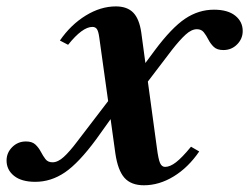

<svg xmlns="http://www.w3.org/2000/svg" viewBox="-80 -554 760 585"><path d="M358.5 10.5Q319.5 10.5 299.2 -12.2Q279 -35 271.5 -86.5L257 -191L213 -129.5Q160 -57.5 117.8 -28.8Q75.5 0 27.5 0Q-14.5 0 -37.2 -18.2Q-60 -36.5 -60 -65Q-60 -88.5 -42.8 -105.8Q-25.5 -123 -1 -123Q18 -123 28 -113.5Q38 -104 44.5 -91.5Q51 -79 58.5 -69.2Q66 -59.5 80 -59.5Q96.5 -59.5 114.5 -76Q132.5 -92.5 155 -122.5L249.5 -246L222.5 -439.5Q220 -458 215.5 -465Q211 -472 201.5 -472Q171 -472 127.5 -417.5L102.5 -430.5Q135.5 -478.5 181 -506.5Q226.5 -534.5 273 -534.5Q307.5 -534.5 326 -515.5Q344.5 -496.5 350.5 -454.5L363 -362L391.5 -400.5Q443 -469.5 484 -497Q525 -524.5 572 -524.5Q614 -524.5 636.8 -506.2Q659.5 -488 659.5 -459.5Q659.5 -436 642.5 -418.8Q625.5 -401.5 600.5 -401.5Q581.5 -401.5 571.5 -411Q561.5 -420.5 555 -433.2Q548.5 -446 541 -455.5Q533.5 -465 520 -465Q503.5 -465 485.5 -448.5Q467.5 -432 444 -402L370.5 -305.5L398 -103.5Q402.5 -68.5 407.8 -57Q413 -45.5 423 -45.5Q438 -45.5 456.2 -59.5Q474.5 -73.5 502 -107L527 -92.5Q493.5 -43.5 449.2 -16.5Q405 10.5 358.5 10.5Z"/></svg>

Font: Libre Caslon Text SemiBold Italic
Style: Regular
Weight: 600
Italic angle: -22.583°
Designer: Pablo Impallari, Rodrigo Fuenzalida, Katja Schimmel
Foundry: Pablo Impallari, Rodrigo Fuenzalida
Version: Version 2.000